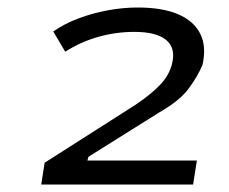

<svg xmlns="http://www.w3.org/2000/svg" viewBox="-20 -730 610 512"><path d="M90 -238 99 -296 342 -451Q385 -480 408.5 -505.5Q432 -531 439 -561Q449 -602 423 -623.5Q397 -645 338 -645Q289 -645 241.5 -631.5Q194 -618 154 -592L122 -646Q152 -667 189.5 -681Q227 -695 267.5 -702.5Q308 -710 347 -710Q413 -710 455 -692Q497 -674 514 -640Q531 -606 520 -557Q508 -528 484 -495Q460 -462 406 -431L216 -312L213 -302H505L495 -238Z"/></svg>

Font: Nunito Sans 7pt Expanded
Style: Italic
Weight: 400
Width: 7
Italic angle: -9°
Designer: Vernon Adams
Foundry: Vernon Adams
Version: Version 3.101;gftools[0.9.27]